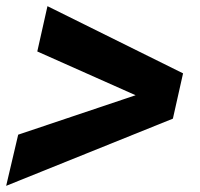

<svg xmlns="http://www.w3.org/2000/svg" viewBox="-25 -608 650 623"><path d="M-5 -5 34 -171 415 -299 96 -441 129 -588 569 -370 536 -223Z"/></svg>

Font: Elaine Sans
Style: Bold Italic
Weight: 700
Italic angle: -13°
Designer: Wei Huang
Foundry: Wei Huang
Version: Version 2.001;December 24, 2019;FontCreator 12.0.0.2547 64-b